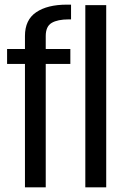

<svg xmlns="http://www.w3.org/2000/svg" viewBox="-20 -807 520 827"><path d="M87.5 0H177V-531.5H283V-596H177V-651.5Q177 -693.5 202.8 -708.5Q228.5 -723.5 276 -723.5H286V-787H268Q184 -787 135.8 -754.2Q87.5 -721.5 87.5 -652V-596H10.5V-531.5H87.5ZM347.5 0H437.5V-785H347.5Z"/></svg>

Font: Anybody Condensed
Style: Regular
Weight: 400
Width: 3
Designer: Tyler Finck
Foundry: Etcetera Type Company
Version: Version 1.113;gftools[0.9.25]